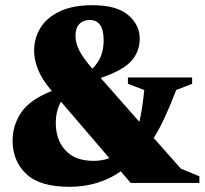

<svg xmlns="http://www.w3.org/2000/svg" viewBox="-20 -705 792 740"><path d="M483.5 0 445.5 -44.5Q360 15 248 15Q132.5 15 80.5 -35.2Q28.5 -85.5 28.5 -162Q28.5 -222 61.5 -271.2Q94.5 -320.5 179.5 -354.5L175 -360Q141.5 -399.5 126.5 -437Q111.5 -474.5 111.5 -510Q111.5 -558 136 -597.8Q160.5 -637.5 210.5 -661.2Q260.5 -685 336.5 -685Q429 -685 473.8 -647.2Q518.5 -609.5 518.5 -556.5Q518.5 -506 486 -469.8Q453.5 -433.5 368 -404.5L517 -235.5Q528.5 -283 536 -358L473 -382V-406.5H720.5V-382L659 -358Q636 -297.5 615 -252.5Q594 -207.5 572.5 -173L677 -55L748.5 -25.5V0ZM271 -568Q271 -538.5 285.8 -510Q300.5 -481.5 336 -440Q361 -465.5 370.2 -492Q379.5 -518.5 379.5 -549.5Q379.5 -628 326 -628Q301 -628 286 -612.8Q271 -597.5 271 -568ZM195 -231.5Q195 -166 232.2 -125.5Q269.5 -85 340.5 -85Q374 -85 401.5 -95.5L215 -313Q195 -277.5 195 -231.5Z"/></svg>

Font: Newsreader Text ExtraBold
Style: Regular
Weight: 800
Designer: Hugues Gentile
Foundry: Production Type
Version: Version 1.001